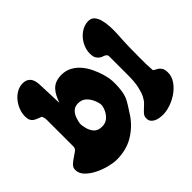

<svg xmlns="http://www.w3.org/2000/svg" viewBox="-176 -1002 1240 1240"><g transform="rotate(-45 444.0 -382.5)"><path d="M751 -760Q777 -760 792 -743Q807 -726 814.5 -699Q822 -672 824 -639Q826 -606 824.5 -572.5Q823 -539 821 -509.5Q819 -480 819 -461Q819 -408 818 -353Q817 -298 821 -245Q821 -238 830.5 -234Q840 -230 851 -223Q862 -216 871 -202Q880 -188 880 -161Q880 -125 858.5 -93.5Q837 -62 804.5 -39Q772 -16 734.5 -3Q697 10 665 10Q651 10 634.5 7.5Q618 5 604 -1.5Q590 -8 580.5 -19.5Q571 -31 571 -49Q571 -68 579.5 -79Q588 -90 600.5 -101.5Q613 -113 628 -127.5Q643 -142 655.5 -167Q668 -192 676.5 -231.5Q685 -271 685 -332V-503Q685 -508 683 -513.5Q681 -519 676 -521Q671 -527 659.5 -530Q648 -533 637 -540.5Q626 -548 617.5 -562Q609 -576 609 -605Q609 -633 620.5 -661Q632 -689 651.5 -711Q671 -733 696.5 -746.5Q722 -760 751 -760ZM383 -637Q421 -637 452 -620.5Q483 -604 506.5 -577Q530 -550 547 -515Q564 -480 575 -442.5Q586 -405 587.5 -374.5Q589 -344 586 -311Q582 -262 568 -232.5Q554 -203 511.5 -139.5Q469 -76 403 -36Q337 4 247 4Q220 4 179.5 -6Q139 -16 101.5 -34.5Q64 -53 37.5 -79.5Q11 -106 11 -139Q11 -161 26.5 -175.5Q42 -190 60.5 -202Q79 -214 94.5 -225.5Q110 -237 110 -255V-498Q110 -518 101 -535Q84 -542 70.5 -547Q57 -552 47 -559.5Q37 -567 31.5 -579.5Q26 -592 26 -615Q26 -642 37 -670.5Q48 -699 67 -722.5Q86 -746 111.5 -760.5Q137 -775 166 -775Q189 -775 203 -767Q217 -759 225 -746Q233 -733 236 -715.5Q239 -698 239 -679Q239 -674 239.5 -668.5Q240 -663 245 -518Q255 -545 266 -566.5Q277 -588 292.5 -604Q308 -620 330 -628.5Q352 -637 383 -637ZM332 -214Q363 -214 383.5 -231Q404 -248 416 -273.5Q428 -299 428 -317Q428 -335 416 -363.5Q404 -392 383 -411.5Q362 -431 328 -431Q298 -431 280.5 -413.5Q263 -396 254.5 -370.5Q246 -345 244.5 -330Q243 -315 250.5 -285Q258 -255 276.5 -234.5Q295 -214 332 -214Z"/></g></svg>

Font: r_Neptun CAT
Style: Regular
Weight: 400
Foundry: Peter Wiegel, CAT-Fonts
Version: Version 1.000;June 8, 2024;FontCreator 14.0.0.2814 32-bit